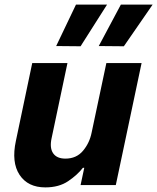

<svg xmlns="http://www.w3.org/2000/svg" viewBox="-20 -804 683 834"><path d="M330 -603 224 -604 310 -784H445ZM518 -603 409 -604 505 -784H643ZM177 10Q101 10 65 -44.5Q29 -99 49 -192L120 -530H273L204 -203Q195 -161 211 -138Q227 -115 264 -115Q312 -115 340.5 -149Q369 -183 378 -228L442 -530H595L483 0H330L346 -75H340Q316 -44 276 -17Q236 10 177 10Z"/></svg>

Font: Be Vietnam Pro
Style: Bold Italic
Weight: 700
Italic angle: -12°
Designer: Lam Bao, Tony Le, Vietanh Nguyen
Foundry: Yellow Type Foundry
Version: Version 1.002; ttfautohint (v1.8.3)